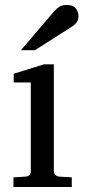

<svg xmlns="http://www.w3.org/2000/svg" viewBox="-20 -753 343 773"><path d="M269 0H34.2V-39.1L83 -42Q104 -43.5 104 -64V-420.9H35.2V-456.1L157.2 -494.1H196.8V-64Q196.8 -54.7 202.9 -48.8Q209 -43 217.8 -42L269 -39.1ZM295.9 -688Q295.9 -674.3 289.6 -664.6Q283.2 -654.8 272.9 -647.9L120.6 -550.8H64L196.8 -706.1Q208 -718.8 218.5 -725.8Q229 -732.9 250 -732.9Q275.9 -732.9 285.9 -718.3Q295.9 -703.6 295.9 -688Z"/></svg>

Font: Charis
Style: Regular
Weight: 400
Designer: Walt Agee, Miriam Martin, Annie Olsen, Victor Gaultney, Lorna Priest, Alan Ward, Bob Hallissy, Martin Hosken, Sharon Cor
Foundry: SIL Global
Version: Version 7.000